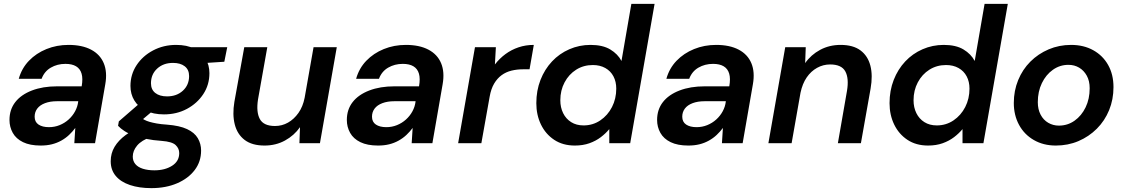

<svg xmlns="http://www.w3.org/2000/svg" viewBox="-20 -740 5820 992"><path d="M190 12Q135 12 99 -5.5Q63 -23 46 -53.5Q29 -84 29 -120Q29 -174 59 -212.5Q89 -251 145 -272.5Q201 -294 275 -294H402Q409 -334 401.5 -359.5Q394 -385 373 -397.5Q352 -410 318 -410Q276 -410 242.5 -390.5Q209 -371 195 -333H77Q92 -387 129.5 -426Q167 -465 220 -486.5Q273 -508 334 -508Q404 -508 450.5 -483.5Q497 -459 516 -413.5Q535 -368 524 -305L471 0H364L369 -79Q355 -60 337 -43Q319 -26 296.5 -13.5Q274 -1 248 5.5Q222 12 190 12ZM233 -83Q262 -83 288 -93.5Q314 -104 334.5 -122.5Q355 -141 368 -165Q381 -189 384 -215V-217H274Q239 -217 212.5 -207Q186 -197 172.5 -179Q159 -161 159 -137Q159 -110 179 -96.5Q199 -83 233 -83Z M762 232Q699 232 651.5 216Q604 200 578 169Q552 138 552 93Q552 52 572 18.5Q592 -15 629.5 -42.5Q667 -70 719 -90L761 -33Q711 -15 688.5 12Q666 39 666 69Q666 92 679.5 108Q693 124 718.5 132Q744 140 778 140Q832 140 869 116.5Q906 93 906 51Q906 27 887.5 9.5Q869 -8 816 -12Q771 -15 735 -22.5Q699 -30 671 -40Q643 -50 623 -63Q603 -76 590 -90L594 -113L714 -217L794 -188L660 -75L701 -136Q713 -128 725 -121.5Q737 -115 752.5 -110.5Q768 -106 790 -102Q812 -98 843 -96Q908 -91 946.5 -73Q985 -55 1002 -26Q1019 3 1019 38Q1019 95 986 138.5Q953 182 895 207Q837 232 762 232ZM827 -149Q772 -149 733 -168.5Q694 -188 674 -221Q654 -254 654 -296Q654 -355 685.5 -403Q717 -451 771 -479.5Q825 -508 890 -508Q946 -508 984 -488.5Q1022 -469 1042 -436.5Q1062 -404 1062 -362Q1062 -302 1030.5 -254Q999 -206 946 -177.5Q893 -149 827 -149ZM843 -242Q893 -242 925 -271.5Q957 -301 957 -347Q957 -380 934.5 -397.5Q912 -415 874 -415Q824 -415 792 -385.5Q760 -356 760 -310Q760 -277 782.5 -259.5Q805 -242 843 -242ZM955 -409 946 -496H1154L1139 -421Z M1347 12Q1282 12 1244 -17Q1206 -46 1193 -97Q1180 -148 1191 -214L1242 -496H1361L1313 -226Q1303 -161 1322.5 -125Q1342 -89 1401 -89Q1437 -89 1468 -106.5Q1499 -124 1522 -156.5Q1545 -189 1554 -235L1600 -496H1720L1633 0H1527L1530 -83Q1500 -40 1452.5 -14Q1405 12 1347 12Z M1933 12Q1878 12 1842 -5.5Q1806 -23 1789 -53.5Q1772 -84 1772 -120Q1772 -174 1802 -212.5Q1832 -251 1888 -272.5Q1944 -294 2018 -294H2145Q2152 -334 2144.5 -359.5Q2137 -385 2116 -397.5Q2095 -410 2061 -410Q2019 -410 1985.5 -390.5Q1952 -371 1938 -333H1820Q1835 -387 1872.5 -426Q1910 -465 1963 -486.5Q2016 -508 2077 -508Q2147 -508 2193.5 -483.5Q2240 -459 2259 -413.5Q2278 -368 2267 -305L2214 0H2107L2112 -79Q2098 -60 2080 -43Q2062 -26 2039.5 -13.5Q2017 -1 1991 5.5Q1965 12 1933 12ZM1976 -83Q2005 -83 2031 -93.5Q2057 -104 2077.5 -122.5Q2098 -141 2111 -165Q2124 -189 2127 -215V-217H2017Q1982 -217 1955.5 -207Q1929 -197 1915.5 -179Q1902 -161 1902 -137Q1902 -110 1922 -96.5Q1942 -83 1976 -83Z M2347 0 2434 -496H2542L2537 -407Q2561 -438 2591.5 -460.5Q2622 -483 2659 -495.5Q2696 -508 2738 -508L2716 -382H2683Q2651 -382 2622.5 -375Q2594 -368 2571.5 -351.5Q2549 -335 2533 -308Q2517 -281 2510 -241L2467 0Z M2950 12Q2888 12 2843.5 -17.5Q2799 -47 2775 -96.5Q2751 -146 2751 -207Q2751 -272 2772.5 -327Q2794 -382 2832 -422.5Q2870 -463 2921.5 -485.5Q2973 -508 3031 -508Q3094 -508 3133 -484.5Q3172 -461 3191 -425L3242 -720H3362L3236 0H3128V-73Q3110 -51 3084.5 -31.5Q3059 -12 3025.5 0Q2992 12 2950 12ZM2995 -92Q3043 -92 3081.5 -118Q3120 -144 3142 -187Q3164 -230 3164 -282Q3164 -318 3149.5 -345.5Q3135 -373 3107.5 -388.5Q3080 -404 3043 -404Q2995 -404 2957 -380Q2919 -356 2897 -314.5Q2875 -273 2875 -222Q2875 -185 2889.5 -155.5Q2904 -126 2931 -109Q2958 -92 2995 -92Z M3536 12Q3481 12 3445 -5.5Q3409 -23 3392 -53.5Q3375 -84 3375 -120Q3375 -174 3405 -212.5Q3435 -251 3491 -272.5Q3547 -294 3621 -294H3748Q3755 -334 3747.5 -359.5Q3740 -385 3719 -397.5Q3698 -410 3664 -410Q3622 -410 3588.5 -390.5Q3555 -371 3541 -333H3423Q3438 -387 3475.5 -426Q3513 -465 3566 -486.5Q3619 -508 3680 -508Q3750 -508 3796.5 -483.5Q3843 -459 3862 -413.5Q3881 -368 3870 -305L3817 0H3710L3715 -79Q3701 -60 3683 -43Q3665 -26 3642.5 -13.5Q3620 -1 3594 5.5Q3568 12 3536 12ZM3579 -83Q3608 -83 3634 -93.5Q3660 -104 3680.5 -122.5Q3701 -141 3714 -165Q3727 -189 3730 -215V-217H3620Q3585 -217 3558.5 -207Q3532 -197 3518.5 -179Q3505 -161 3505 -137Q3505 -110 3525 -96.5Q3545 -83 3579 -83Z M3950 0 4037 -496H4143L4140 -414Q4170 -457 4217.5 -482.5Q4265 -508 4323 -508Q4388 -508 4426 -479.5Q4464 -451 4477 -400.5Q4490 -350 4478 -282L4428 0H4309L4356 -270Q4367 -335 4347.5 -371Q4328 -407 4269 -407Q4233 -407 4201.5 -389.5Q4170 -372 4148 -340Q4126 -308 4116 -261L4070 0Z M4775 12Q4713 12 4668.5 -17.5Q4624 -47 4600 -96.5Q4576 -146 4576 -207Q4576 -272 4597.5 -327Q4619 -382 4657 -422.5Q4695 -463 4746.5 -485.5Q4798 -508 4856 -508Q4919 -508 4958 -484.5Q4997 -461 5016 -425L5067 -720H5187L5061 0H4953V-73Q4935 -51 4909.5 -31.5Q4884 -12 4850.5 0Q4817 12 4775 12ZM4820 -92Q4868 -92 4906.5 -118Q4945 -144 4967 -187Q4989 -230 4989 -282Q4989 -318 4974.5 -345.5Q4960 -373 4932.5 -388.5Q4905 -404 4868 -404Q4820 -404 4782 -380Q4744 -356 4722 -314.5Q4700 -273 4700 -222Q4700 -185 4714.5 -155.5Q4729 -126 4756 -109Q4783 -92 4820 -92Z M5435 12Q5371 12 5321.5 -16.5Q5272 -45 5245 -95Q5218 -145 5218 -208Q5218 -271 5240.5 -326Q5263 -381 5303.5 -421.5Q5344 -462 5398 -485Q5452 -508 5514 -508Q5579 -508 5628.5 -480.5Q5678 -453 5705.5 -404Q5733 -355 5733 -290Q5733 -226 5710.5 -171Q5688 -116 5647 -75Q5606 -34 5552 -11Q5498 12 5435 12ZM5451 -91Q5496 -91 5532 -116.5Q5568 -142 5589 -185.5Q5610 -229 5610 -284Q5610 -322 5595 -349Q5580 -376 5555.5 -390.5Q5531 -405 5500 -405Q5456 -405 5420 -379.5Q5384 -354 5363 -310.5Q5342 -267 5342 -212Q5342 -175 5356.5 -147.5Q5371 -120 5396 -105.5Q5421 -91 5451 -91Z"/></svg>

Font: DM Sans 24pt SemiBold
Style: Italic
Weight: 600
Italic angle: -10°
Designer: Colophon Foundry, Jonny Pinhorn
Foundry: Colophon Foundry
Version: Version 4.004;gftools[0.9.30]